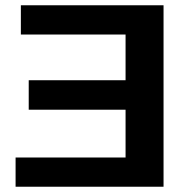

<svg xmlns="http://www.w3.org/2000/svg" viewBox="-20 -708 707 728"><path d="M600.1 0H39.1V-110.8H456.1V-292H88.9V-403.8H456.1V-577.1H59.1V-688H600.1Z"/></svg>

Font: Libra Sans Modern
Style: Bold
Weight: 700
Foundry: Stefan Peev, Context Ltd
Version: Version 1.000